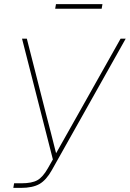

<svg xmlns="http://www.w3.org/2000/svg" viewBox="-20 -916 633 936"><path d="M44.9 0 48.8 -22.5H85Q135.7 -22.5 162.4 -37.6Q189 -52.7 213.4 -95.7L237.8 -138.7L87.4 -727.5H110.8L202.6 -367.2Q215.8 -317.4 228.3 -268.1Q240.7 -218.8 253.4 -168.9L365.2 -367.2L567.9 -727.5H592.8L232.9 -86.9Q205.6 -38.1 172.4 -19Q139.2 0 81.1 0ZM479.5 -896 475.6 -873.5H249L252.9 -896Z"/></svg>

Font: Inter Display Thin
Style: Italic
Weight: 100
Italic angle: -9.39999°
Designer: Rasmus Andersson
Foundry: rsms
Version: Version 4.000;git-a52131595